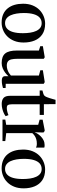

<svg xmlns="http://www.w3.org/2000/svg" viewBox="848 -1570 734 2470"><g transform="rotate(90 1215.0 -335.0)"><path d="M28 -264.5Q28 -334 49.5 -387Q71 -440 107.5 -475.8Q144 -511.5 190 -530Q236 -548.5 284.5 -548.5Q368 -548.5 421.8 -512.2Q475.5 -476 501.2 -413.8Q527 -351.5 527 -272.5Q527 -203 505.5 -150Q484 -97 447.5 -61Q411 -25 365 -7Q319 11 270.5 11Q208 11 162.2 -9.8Q116.5 -30.5 86.8 -67.8Q57 -105 42.5 -155.2Q28 -205.5 28 -264.5ZM278 -33Q319.5 -33 348.2 -58.5Q377 -84 392 -134.8Q407 -185.5 407 -262.5Q407 -312.5 400.2 -356.2Q393.5 -400 378.2 -433.2Q363 -466.5 338.5 -485.2Q314 -504 278.5 -504Q236.5 -504 207.2 -478.8Q178 -453.5 162.8 -402.8Q147.5 -352 147.5 -275Q147.5 -224.5 154.8 -180.8Q162 -137 177.2 -103.8Q192.5 -70.5 217.5 -51.8Q242.5 -33 278 -33Z M1016 9Q989 9 974.5 -1Q960 -11 960 -37V-76.5Q943 -56.5 917 -36.5Q891 -16.5 859 -3Q827 10.5 791 10.5Q704 10.5 667 -35.8Q630 -82 630 -186V-468.5L574 -486V-519.5L710.5 -542.5H719L736.5 -530.5V-191Q736.5 -144.5 743.8 -114.5Q751 -84.5 770 -70Q789 -55.5 824 -55.5Q852.5 -55.5 876.5 -63.8Q900.5 -72 919.5 -84Q938.5 -96 952 -108.5V-468.5L884 -486.5V-519.5L1029 -542.5H1038L1058 -530.5V-41.5L1112.5 -40.5L1112 -6Q1095 -1.5 1071.2 3.8Q1047.5 9 1016 9Z M1317 10Q1267 10 1239.8 -13.8Q1212.5 -37.5 1212.5 -98.5V-478.5H1144V-514Q1152.5 -516.5 1164 -519.5Q1175.5 -522.5 1186 -525.8Q1196.5 -529 1202 -532.5Q1209 -537 1213.8 -542.8Q1218.5 -548.5 1222.8 -556.2Q1227 -564 1230.5 -573.5Q1235.5 -585 1241.8 -605Q1248 -625 1254 -646.2Q1260 -667.5 1264 -682.5H1319.5L1320.5 -532.5H1458.5V-478.5H1321V-149Q1321 -107 1325 -87Q1329 -67 1339.8 -61.2Q1350.5 -55.5 1369.5 -55.5Q1392 -55.5 1419 -62.5Q1446 -69.5 1461 -77L1474.5 -40.5Q1460 -28.5 1435.5 -17Q1411 -5.5 1380.2 2.2Q1349.5 10 1317 10Z M1519 0V-36.5L1585.5 -47.5V-459.5L1519.5 -477.5V-516.5L1652.5 -542.5H1665L1684 -528V-502L1681.5 -415L1684 -417.5Q1687.5 -430 1700.2 -450.5Q1713 -471 1734 -492.2Q1755 -513.5 1783.5 -527.8Q1812 -542 1846.5 -542Q1859 -542 1866.8 -540.8Q1874.5 -539.5 1879 -537.5V-430.5Q1873.5 -434.5 1860.8 -438.2Q1848 -442 1829 -442Q1796 -442 1770.5 -434.2Q1745 -426.5 1726 -413.2Q1707 -400 1693 -384V-48L1795 -36V0Z M1904 -264.5Q1904 -334 1925.5 -387Q1947 -440 1983.5 -475.8Q2020 -511.5 2066 -530Q2112 -548.5 2160.5 -548.5Q2244 -548.5 2297.8 -512.2Q2351.5 -476 2377.2 -413.8Q2403 -351.5 2403 -272.5Q2403 -203 2381.5 -150Q2360 -97 2323.5 -61Q2287 -25 2241 -7Q2195 11 2146.5 11Q2084 11 2038.2 -9.8Q1992.5 -30.5 1962.8 -67.8Q1933 -105 1918.5 -155.2Q1904 -205.5 1904 -264.5ZM2154 -33Q2195.5 -33 2224.2 -58.5Q2253 -84 2268 -134.8Q2283 -185.5 2283 -262.5Q2283 -312.5 2276.2 -356.2Q2269.5 -400 2254.2 -433.2Q2239 -466.5 2214.5 -485.2Q2190 -504 2154.5 -504Q2112.5 -504 2083.2 -478.8Q2054 -453.5 2038.8 -402.8Q2023.5 -352 2023.5 -275Q2023.5 -224.5 2030.8 -180.8Q2038 -137 2053.2 -103.8Q2068.5 -70.5 2093.5 -51.8Q2118.5 -33 2154 -33Z"/></g></svg>

Font: Merriweather 72pt Medium
Style: Regular
Weight: 500
Version: Version 2.100